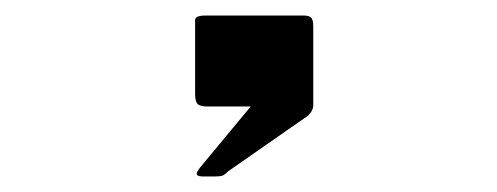

<svg xmlns="http://www.w3.org/2000/svg" viewBox="-20 -714 640 247"><path d="M233 -490.5Q233 -492.5 237 -498L302.5 -577H247Q237.5 -577 234.2 -580.2Q231 -583.5 231 -593V-688Q231 -694 244 -694H371Q377 -694 380 -691.5Q383 -689 383 -680V-588Q383 -583.5 383 -579.5Q383 -575.5 381.5 -572.2Q380 -569 376 -565L274 -494Q269.5 -489.5 266.5 -488.2Q263.5 -487 257 -487H241Q233 -487 233 -490.5Z"/></svg>

Font: JuliaMono Black
Style: Regular
Weight: 900
Monospace: yes
Designer: cormullion
Foundry: corm
Version: Version 0.054; ttfautohint (v1.8.4)